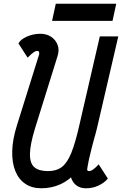

<svg xmlns="http://www.w3.org/2000/svg" viewBox="-20 -995 654 1029"><path d="M288 -693 168 -308Q141 -220 140.5 -169.5Q140 -119 164.5 -98.5Q189 -78 237 -78Q283 -78 312 -100.5Q341 -123 362.5 -176.5Q384 -230 405 -323L515 -800H614L500 -309Q465 -158 389 -72Q313 14 201 14Q151 14 115.5 -10Q80 -34 62 -78.5Q44 -123 45.5 -185.5Q47 -248 71 -324L188 -698Q190 -702 190 -706Q190 -710 190 -712Q190 -717 187.5 -719.5Q185 -722 178 -722Q172 -722 161.5 -715.5Q151 -709 128 -686L79 -762Q90 -784 124.5 -799Q159 -814 196 -814Q230 -814 254.5 -797.5Q279 -781 289 -753.5Q299 -726 288 -693ZM405 -323 500 -309Q484 -250 473.5 -210Q463 -170 457.5 -144.5Q452 -119 450 -106Q448 -93 447.5 -89.5Q447 -86 447 -88Q447 -83 449.5 -80.5Q452 -78 459 -78Q465 -78 476 -84.5Q487 -91 509 -114L558 -38Q540 -16 509 -1Q478 14 441 14Q395 14 372 -20Q349 -54 360 -106ZM259 -883 279 -975H603L583 -883Z"/></svg>

Font: Victor Mono Thin
Style: Italic
Weight: 100
Italic angle: -12°
Monospace: yes
Designer: Rune Bjørnerås
Version: Version 1.561;gftools[0.9.30]